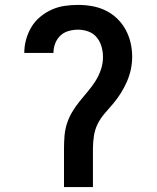

<svg xmlns="http://www.w3.org/2000/svg" viewBox="-20 -763 640 783"><path d="M241 0V-156Q241 -182 243 -208Q245 -234 253 -259Q261 -284 274.5 -306.5Q288 -329 304.5 -349.5Q321 -370 338 -390Q355 -410 369 -432Q383 -454 391.5 -479Q400 -504 400 -530Q400 -552 394 -573Q388 -594 374.5 -610.5Q361 -627 340.5 -634.5Q320 -642 298 -642Q279 -642 259.5 -636.5Q240 -631 226 -617.5Q212 -604 205 -585.5Q198 -567 198 -547H79Q79 -575 86.5 -602Q94 -629 108 -652.5Q122 -676 143.5 -694Q165 -712 190.5 -723.5Q216 -735 243.5 -739Q271 -743 298 -743Q327 -743 355.5 -738Q384 -733 410 -720.5Q436 -708 457 -688Q478 -668 492 -642.5Q506 -617 512.5 -588.5Q519 -560 519 -532Q519 -505 513.5 -479.5Q508 -454 497.5 -430Q487 -406 473 -383.5Q459 -361 442 -341Q425 -321 407.5 -301Q390 -281 378.5 -258Q367 -235 363 -208.5Q359 -182 359 -156V0Z"/></svg>

Font: Iosevka Fixed Extended
Style: Bold
Weight: 700
Width: 7
Monospace: yes
Designer: Belleve Invis
Foundry: Belleve Invis
Version: Version 24.1.1; ttfautohint (v1.8.4)